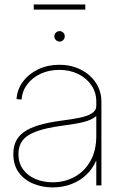

<svg xmlns="http://www.w3.org/2000/svg" viewBox="-20 -815 538 844"><path d="M211.4 8.8Q166.5 8.8 127 -7.3Q87.4 -23.4 63 -56.2Q38.6 -88.9 38.6 -138.2Q38.6 -169.4 49.6 -193.1Q60.5 -216.8 85.2 -234.6Q109.9 -252.4 150.4 -264.6Q190.9 -276.9 250.5 -284.7Q295.4 -290.5 329.6 -297.4Q363.8 -304.2 383.5 -316.7Q403.3 -329.1 403.3 -350.1V-368.2Q403.3 -408.7 381.8 -440.2Q360.4 -471.7 323.7 -489.7Q287.1 -507.8 240.7 -507.8Q195.8 -507.8 159.2 -491Q122.6 -474.1 100.1 -444.6Q77.6 -415 74.7 -377.4L52.7 -379.4Q55.7 -422.9 81.3 -456.8Q106.9 -490.7 148.4 -510.5Q189.9 -530.3 240.7 -530.3Q280.8 -530.3 314.2 -518.1Q347.7 -505.9 372.8 -483.9Q397.9 -461.9 411.9 -432.4Q425.8 -402.8 425.8 -368.2V0H403.3V-107.4H401.9Q386.7 -72.3 358.9 -46.1Q331.1 -20 293.5 -5.6Q255.9 8.8 211.4 8.8ZM211.4 -13.7Q264.2 -13.7 307.6 -37.4Q351.1 -61 377.2 -106.7Q403.3 -152.3 403.3 -218.3V-304.7Q392.6 -295.9 378.9 -289.6Q365.2 -283.2 347.2 -278.6Q329.1 -273.9 305.9 -270.3Q282.7 -266.6 252.4 -262.2Q182.1 -252.9 139.9 -237.3Q97.7 -221.7 79.3 -197.5Q61 -173.3 61 -138.2Q61 -98.6 81.3 -70.6Q101.6 -42.5 136 -28.1Q170.4 -13.7 211.4 -13.7ZM242.2 -632.3Q232.4 -632.3 225.6 -639.2Q218.8 -646 218.8 -655.3Q218.8 -665 225.6 -671.6Q232.4 -678.2 242.2 -678.2Q251.5 -678.2 258.1 -671.6Q264.6 -665 264.6 -655.3Q264.6 -646 258.1 -639.2Q251.5 -632.3 242.2 -632.3ZM355 -795.4V-772.9H128.4V-795.4Z"/></svg>

Font: Inter 28pt Thin
Style: Regular
Weight: 250
Designer: Rasmus Andersson
Foundry: rsms
Version: Version 4.001;git-66647c0bb